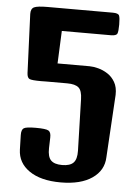

<svg xmlns="http://www.w3.org/2000/svg" viewBox="-57 -869 658 919"><g transform="rotate(5 272.0 -409.5)"><path d="M269 5.9Q173.3 5.9 118.4 -32Q63.5 -69.8 61.5 -133.3L59.6 -203.6Q59.1 -229 70.8 -236.6Q82.5 -244.1 127.9 -244.1Q176.8 -244.1 189.5 -236.6Q202.1 -229 201.2 -203.6L199.7 -152.3Q198.7 -111.3 215.1 -94.5Q231.4 -77.6 269 -77.6Q306.6 -77.6 323.2 -94.5Q339.8 -111.3 338.9 -152.3L332 -399.4Q331.1 -440.4 314.5 -454.8Q297.9 -469.2 259.3 -469.2H159.7Q149.4 -468.8 134.3 -468.8Q88.9 -468.8 77.9 -474.1Q66.9 -479.5 65.9 -502L54.2 -784.7Q53.7 -810.1 69.6 -817.6Q85.4 -825.2 134.3 -825.2H134.8H447.8Q473.6 -825.2 478.3 -814.2Q482.9 -803.2 482.9 -771Q482.9 -738.8 478.3 -727.8Q473.6 -716.8 447.8 -716.8H211.9L205.1 -560.1H358.9Q377 -560.1 400.6 -554Q424.3 -547.9 446 -533.9Q467.8 -520 481.9 -495.6Q496.1 -471.2 495.1 -434.6L477.1 -133.3Q475.1 -69.8 420.2 -32Q365.2 5.9 269 5.9Z"/></g></svg>

Font: Denk One
Style: Regular
Weight: 400
Designer: Irina Smirnova, Eben Sorkin
Foundry: Sorkin Type Co.f
Version: Version 1.004; ttfautohint (v1.8.4.7-5d5b);gftools[0.9.23]